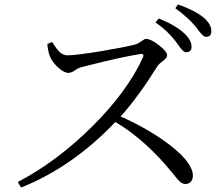

<svg xmlns="http://www.w3.org/2000/svg" viewBox="-20 -838 991 864"><path d="M75 6 60 -19Q236 -111 395 -269Q554 -427 624 -581Q630 -597 612 -595Q527 -582 347 -536Q332 -532 316.5 -521Q301 -510 288 -510Q268 -510 241 -535Q217 -557 207 -579Q196 -602 193 -640L214 -649Q216 -646 221 -639Q237 -615 247 -605Q264 -589 283 -589Q321 -589 437 -608Q543 -626 590 -638Q600 -641 616 -652Q630 -663 637 -663Q659 -663 695.5 -634.5Q732 -606 732 -589Q732 -577 711 -562Q694 -549 689 -541Q600 -399 523 -314Q656 -254 746 -184Q848 -105 848 -47Q848 -31 839 -20.5Q830 -10 814 -10Q801 -10 788 -22Q780 -29 759 -56Q736 -84 720 -102Q613 -222 499 -289Q307 -87 75 6ZM817 -603Q804 -603 782 -636Q775 -646 771 -651Q734 -700 680 -737L694 -755Q769 -725 808 -689Q842 -658 842 -628Q842 -603 817 -603ZM907 -672Q895 -672 874 -700Q865 -713 859 -720Q825 -760 769 -801L781 -818Q855 -792 895 -760Q931 -730 931 -698Q931 -672 907 -672Z"/></svg>

Font: Cactus Classical Serif
Style: Regular
Weight: 400
Designer: Henry Chan (via Glyphwiki)、田海東、宇文滿月
Foundry: Moonlit Owen
Version: Version 1.000